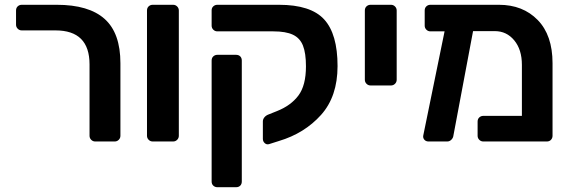

<svg xmlns="http://www.w3.org/2000/svg" viewBox="-20 -591 2391 802"><path d="M361 -7C365.7 -2.3 371.3 0 378 0H459C465.7 0 471.3 -2.3 476 -7C480.7 -11.7 483 -17.3 483 -24V-327C483 -411 461 -472.7 417 -512C373 -551.3 306.3 -571 217 -571H71C64.3 -571 58.7 -568.8 54 -564.5C49.3 -560.2 47 -554.3 47 -547V-488C47 -481.3 49.3 -475.7 54 -471C58.7 -466.3 64.3 -464 71 -464H212C306.7 -464 354 -416.7 354 -322V-24C354 -17.3 356.3 -11.7 361 -7Z M601 -7C605.7 -2.3 611.3 0 618 0H703C709.7 0 715.3 -2.3 720 -7C724.7 -11.7 727 -17.3 727 -24V-547C727 -553.7 724.7 -559.3 720 -564C715.3 -568.7 709.7 -571 703 -571H618C611.3 -571 605.7 -568.8 601 -564.5C596.3 -560.2 594 -554.3 594 -547V-24C594 -17.3 596.3 -11.7 601 -7Z M1086 7C1091.3 11.7 1097.3 13 1104 11L1145 -2C1216.3 -23.3 1275 -59.7 1321 -111C1367 -162.3 1390 -230.3 1390 -315C1390 -404.3 1371.3 -469.3 1334 -510C1296.7 -550.7 1233.7 -571 1145 -571H888C881.3 -571 875.7 -568.8 871 -564.5C866.3 -560.2 864 -554.7 864 -548V-484C864 -477.3 866.3 -471.7 871 -467C875.7 -462.3 881.3 -460 888 -460H1122C1156.7 -460 1183.8 -455.3 1203.5 -446C1223.2 -436.7 1237.2 -421.5 1245.5 -400.5C1253.8 -379.5 1258 -350.7 1258 -314C1258 -260.7 1247.5 -220 1226.5 -192C1205.5 -164 1175.7 -142.3 1137 -127L1102 -113C1094.7 -110.3 1088.8 -106.3 1084.5 -101C1080.2 -95.7 1078 -90 1078 -84V-11C1078 -3.7 1080.7 2.3 1086 7ZM871 184.5C875.7 188.8 881.3 191 888 191H966C973.3 191 979.2 188.8 983.5 184.5C987.8 180.2 990 174.3 990 167V-338C990 -345.3 987.8 -351.2 983.5 -355.5C979.2 -359.8 973.3 -362 966 -362H888C881.3 -362 875.7 -359.8 871 -355.5C866.3 -351.2 864 -345.3 864 -338V167C864 174.3 866.3 180.2 871 184.5Z M1511 -241C1515.7 -236.3 1521.3 -234 1528 -234H1613C1619.7 -234 1625.3 -236.3 1630 -241C1634.7 -245.7 1637 -251.3 1637 -258V-547C1637 -553.7 1634.7 -559.3 1630 -564C1625.3 -568.7 1619.7 -571 1613 -571H1528C1521.3 -571 1515.7 -568.8 1511 -564.5C1506.3 -560.2 1504 -554.3 1504 -547V-258C1504 -251.3 1506.3 -245.7 1511 -241Z M2226 -507.5C2184.7 -549.8 2130.7 -571 2064 -571H1778C1771.3 -571 1765.7 -568.8 1761 -564.5C1756.3 -560.2 1754 -554.3 1754 -547V-484C1754 -477.3 1756.3 -471.7 1761 -467C1765.7 -462.3 1771.3 -460 1778 -460H1837L1748 -25C1746.7 -18.3 1748.2 -12.5 1752.5 -7.5C1756.8 -2.5 1762.7 0 1770 0H1848C1854.7 0 1860.5 -2.5 1865.5 -7.5C1870.5 -12.5 1873.3 -18.3 1874 -25L1956 -461H2047C2079.7 -461 2106.7 -448.2 2128 -422.5C2149.3 -396.8 2160 -362.7 2160 -320V-107H1999C1992.3 -107 1986.7 -104.8 1982 -100.5C1977.3 -96.2 1975 -90.3 1975 -83V-24C1975 -17.3 1977.3 -11.7 1982 -7C1986.7 -2.3 1992.3 0 1999 0H2264C2271.3 0 2277.2 -2.3 2281.5 -7C2285.8 -11.7 2288 -17.3 2288 -24V-327C2288 -405 2267.3 -465.2 2226 -507.5Z"/></svg>

Font: Rubik
Style: Regular
Weight: 500
Designer: Hubert & Fischer
Foundry: Hubert & Fischer
Version: Version 1.100